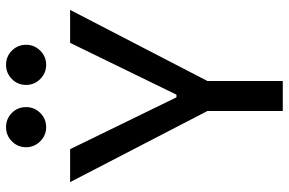

<svg xmlns="http://www.w3.org/2000/svg" viewBox="-178 -764 942 626"><g transform="rotate(-90 293.0 -451.0)"><path d="M251.5 -231.4 12.2 -693.4H119.6L288.6 -346.7H297.4L466.3 -693.4H573.7L334.5 -231.4ZM244.1 0V-341.8H341.8V0ZM394.5 -771.5Q367.7 -771.5 348.4 -790.8Q329.1 -810.1 329.1 -836.9Q329.1 -864.3 348.4 -883.3Q367.7 -902.3 394.5 -902.3Q421.9 -902.3 440.9 -883.3Q460 -864.3 460 -836.9Q460 -810.1 440.9 -790.8Q421.9 -771.5 394.5 -771.5ZM191.4 -771.5Q164.6 -771.5 145.3 -790.8Q126 -810.1 126 -836.9Q126 -864.3 145.3 -883.3Q164.6 -902.3 191.4 -902.3Q218.8 -902.3 237.8 -883.3Q256.8 -864.3 256.8 -836.9Q256.8 -810.1 237.8 -790.8Q218.8 -771.5 191.4 -771.5Z"/></g></svg>

Font: Cascadia Mono PL
Style: Regular
Weight: 400
Monospace: yes
Designer: Aaron Bell
Foundry: Saja Typeworks
Version: Version 2102.003